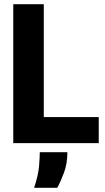

<svg xmlns="http://www.w3.org/2000/svg" viewBox="-20 -680 497 912"><path d="M43 0V-660H188V-124H449V0ZM142 212Q162 152 165.5 109.5Q169 67 169 43H300Q300 98 283.5 141.5Q267 185 252 212Z"/></svg>

Font: Bricolage Grotesque 96pt Bricolage Grotesque 48pt Regular
Style: Bold
Weight: 700
Designer: Mathieu Triay
Foundry: Atelier Triay
Version: Version 1.001; ttfautohint (v1.8.4.7-5d5b);gftools[0.9.33.de